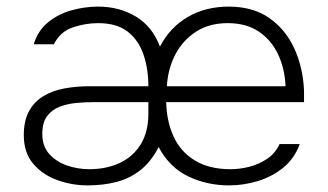

<svg xmlns="http://www.w3.org/2000/svg" viewBox="-20 -554 992 581"><path d="M245 7Q198 7 153.5 -9Q109 -25 80.5 -58.5Q52 -92 52 -145Q52 -189 68 -218Q84 -247 112 -263.5Q140 -280 175.5 -286.5Q211 -293 249 -293H429Q429 -346 414 -389.5Q399 -433 366 -458.5Q333 -484 277 -484Q238 -484 200 -471Q162 -458 143 -420H82Q95 -462 126 -487Q157 -512 197 -523Q237 -534 277 -534Q341 -534 391 -504Q441 -474 464 -413Q494 -471 548 -502.5Q602 -534 672 -534Q746 -534 795.5 -499Q845 -464 871 -406.5Q897 -349 900 -280Q900 -271 900 -262.5Q900 -254 900 -245H483Q484 -188 505 -141.5Q526 -95 569.5 -68.5Q613 -42 677 -42Q706 -42 735 -49.5Q764 -57 788.5 -73.5Q813 -90 826 -118H887Q871 -74 837 -46.5Q803 -19 760 -6Q717 7 673 7Q607 7 550 -20Q493 -47 460 -109Q437 -64 404 -38.5Q371 -13 331 -3Q291 7 245 7ZM250 -42Q302 -42 342.5 -61Q383 -80 406 -117.5Q429 -155 429 -210V-245H266Q239 -245 211.5 -242.5Q184 -240 160.5 -231Q137 -222 122.5 -202.5Q108 -183 108 -149Q108 -111 129.5 -87.5Q151 -64 183.5 -53Q216 -42 250 -42ZM485 -293H844Q842 -346 821.5 -389.5Q801 -433 763 -458.5Q725 -484 669 -484Q613 -484 573 -458Q533 -432 510.5 -389Q488 -346 485 -293Z"/></svg>

Font: Onest ExtraLight
Style: Regular
Weight: 250
Designer: Dmitri Voloshin, Andrey Kudryavtsev
Foundry: Dmitri Voloshin, Andrey Kudryavtsev
Version: Version 1.000;gftools[0.9.33]